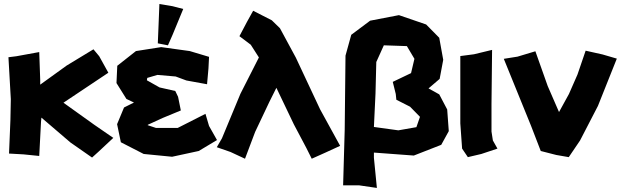

<svg xmlns="http://www.w3.org/2000/svg" viewBox="-20 -757 3054 944"><path d="M21.5 -475.6 33.2 -269.5 31.2 -167 24.4 -2 95.7 2 172.9 9.8 181.6 -157.2 183.6 -178.7 326.2 -56.6 432.6 17.6 463.9 -10.7 537.1 -79.1 443.4 -143.6 292 -252 512.7 -399.4 467.8 -480.5 439.5 -514.6 307.6 -434.6 177.7 -340.8V-364.3L172.9 -501L60.5 -480.5Z M1007.8 -477.5 913.1 -505.9 772.5 -525.4 648.4 -505.9 556.6 -433.6 552.7 -348.6 601.6 -270.5 638.7 -252.9 589.8 -228.5 555.7 -146.5 574.2 -57.6 686.5 0 826.2 13.7 957 -14.6 1046.9 -68.4 1007.8 -137.7 990.2 -197.3 853.5 -127.9H747.1L706.1 -141.6L707 -143.6L779.3 -176.8L869.1 -213.9L855.5 -281.2L841.8 -309.6L764.6 -327.1L702.1 -362.3L704.1 -374L753.9 -388.7L843.8 -380.9L896.5 -361.3L998 -342.8L1004.9 -419.9ZM763.7 -737.3 759.8 -638.7 755.9 -543.9 805.7 -534.2 828.1 -585 880.9 -712.9 828.1 -726.6Z M1224.6 -704.1 1194.3 -649.4 1157.2 -579.1 1212.9 -537.1 1252.9 -474.6 1162.1 -295.9 1071.3 -77.1 1045.9 -33.2 1113.3 -9.8 1184.6 23.4 1234.4 -108.4 1304.7 -256.8 1338.9 -325.2 1424.8 -145.5 1486.3 -29.3 1512.7 23.4 1580.1 -6.8 1652.3 -40 1553.7 -219.7 1434.6 -473.6 1356.4 -618.2 1316.4 -657.2Z M1833 167 1818.4 18.6V-6.8L2014.6 7.8L2149.4 -44.9L2186.5 -112.3L2178.7 -218.8L2139.6 -293L2086.9 -322.3L2141.6 -369.1L2159.2 -462.9L2139.6 -571.3L2075.2 -636.7L1941.4 -682.6L1799.8 -655.3L1707 -585.9L1678.7 -483.4L1674.8 -119.1L1667 154.3H1746.1ZM1938.5 -116.2 1818.4 -132.8 1826.2 -296.9 1830.1 -452.1 1867.2 -534.2 1980.5 -530.3 2017.6 -467.8 2001 -397.5 1911.1 -354.5 1925.8 -294.9 1928.7 -266.6 1996.1 -232.4 2044.9 -182.6 2027.3 -131.8Z M2243.2 -481.4V-285.2V-150.4L2252 -26.4L2280.3 15.6L2346.7 0L2425.8 -26.4L2403.3 -66.4L2396.5 -110.4V-244.1L2399.4 -511.7L2310.5 -490.2Z M2457 -467.8 2529.3 -290 2590.8 -138.7 2638.7 -14.6 2714.8 4.9 2776.4 15.6 2832 -66.4 2919.9 -236.3 3012.7 -468.8 2942.4 -489.3 2859.4 -507.8 2819.3 -390.6 2777.3 -294.9 2728.5 -206.1 2672.9 -334 2612.3 -504.9 2524.4 -478.5Z"/></svg>

Font: MaokenAssortedSans-Lite
Style: Lite
Weight: 400
Version: Version 1.400